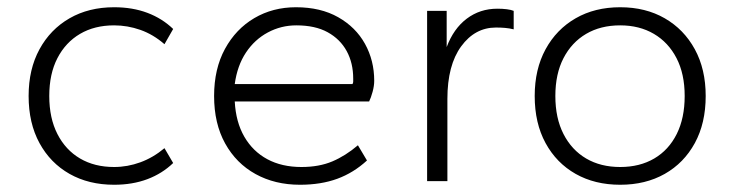

<svg xmlns="http://www.w3.org/2000/svg" viewBox="-20 -500 2027 530"><path d="M295 10Q225 10 172 -20Q119 -50 89 -105Q59 -160 59 -235Q59 -309 89 -364Q119 -419 172 -449.5Q225 -480 295 -480Q346 -480 387 -464.5Q428 -449 458 -420L434 -378Q403 -405 367.5 -417.5Q332 -430 295 -430Q241 -430 201 -406.5Q161 -383 138.5 -339.5Q116 -296 116 -235Q116 -174 138.5 -130Q161 -86 201 -62.5Q241 -39 295 -39Q332 -39 367.5 -52Q403 -65 434 -91L458 -50Q428 -21 387 -5.5Q346 10 295 10Z M808 10Q739 10 685.5 -19.5Q632 -49 601.5 -104Q571 -159 571 -235Q571 -310 601 -365Q631 -420 682 -450Q733 -480 797 -480Q865 -480 913.5 -452.5Q962 -425 987.5 -379Q1013 -333 1013 -277Q1013 -263 1008.5 -246.5Q1004 -230 999 -220H628Q631 -163 654.5 -122.5Q678 -82 718 -60.5Q758 -39 812 -39Q861 -39 897.5 -54.5Q934 -70 968 -99L993 -57Q956 -23 911 -6.5Q866 10 808 10ZM628 -268H953Q955 -271 955 -275Q955 -279 955 -283Q955 -326 937 -359Q919 -392 884.5 -411Q850 -430 798 -430Q756 -430 719.5 -410.5Q683 -391 659 -355Q635 -319 628 -268Z M1159 0V-470H1213V-370Q1232 -421 1268.5 -448.5Q1305 -476 1353 -476Q1367 -476 1379 -474.5Q1391 -473 1398 -470V-419Q1386 -422 1374 -423Q1362 -424 1349 -424Q1291 -424 1253 -372Q1215 -320 1215 -227V0Z M1692 10Q1622 10 1569 -20Q1516 -50 1486 -105Q1456 -160 1456 -235Q1456 -309 1486 -364Q1516 -419 1569 -449.5Q1622 -480 1692 -480Q1762 -480 1815 -449.5Q1868 -419 1898 -364Q1928 -309 1928 -235Q1928 -160 1898 -105Q1868 -50 1815 -20Q1762 10 1692 10ZM1692 -39Q1746 -39 1786 -62.5Q1826 -86 1848 -130Q1870 -174 1870 -235Q1870 -296 1847.5 -339.5Q1825 -383 1785 -406.5Q1745 -430 1692 -430Q1638 -430 1598 -406.5Q1558 -383 1535.5 -339.5Q1513 -296 1513 -235Q1513 -174 1535.5 -130Q1558 -86 1598 -62.5Q1638 -39 1692 -39Z"/></svg>

Font: Gantari Light
Style: Regular
Weight: 300
Designer: Anugrah Pasau
Foundry: Lafontype
Version: Version 1.000; ttfautohint (v1.8.3)